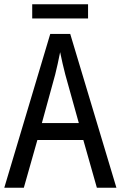

<svg xmlns="http://www.w3.org/2000/svg" viewBox="-20 -874 563 894"><path d="M130 -854V-788H390V-854ZM175 -301 237 -527Q242 -548 248.5 -576Q255 -604 260 -631Q264 -610 271.5 -578Q279 -546 284 -527L347 -301ZM522 0 307 -716H214L0 0H91L154 -222H368L431 0Z"/></svg>

Font: Noto Sans Display SemiCondensed
Style: Regular
Weight: 400
Width: 4
Designer: Monotype Design team
Foundry: Monotype Imaging Inc.
Version: 1.000